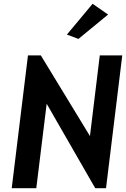

<svg xmlns="http://www.w3.org/2000/svg" viewBox="-20 -996 667 1016"><path d="M484 0H541L627 -703H508L456 -276L196 -703H128L42 0H172L227 -447ZM334 -813 395 -790 552 -919 470 -976Z"/></svg>

Font: Bluebird
Style: NrwObl
Weight: 400
Designer: Jasper
Foundry: Cannot Into Space Fonts
Version: Version 0.98